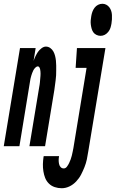

<svg xmlns="http://www.w3.org/2000/svg" viewBox="-66 -775 614 1018"><path d="M-46 0 40 -520H123L112 -452Q116 -464 122 -476.5Q128 -489 135 -499.5Q142 -510 154 -519Q166 -528 177 -528Q190 -528 200.5 -520.5Q211 -513 217 -502Q223 -491 226 -479Q229 -467 230.5 -454Q232 -441 232 -428Q232 -415 232 -402Q232 -389 231.5 -376Q231 -363 229 -349.5Q227 -336 225.5 -323Q224 -310 222 -297L173 0H90L142 -314Q143 -320 144 -325.5Q145 -331 145.5 -337Q146 -343 146.5 -349Q147 -355 147.5 -360.5Q148 -366 148.5 -372Q149 -378 149 -384Q149 -390 148.5 -395.5Q148 -401 147 -406.5Q146 -412 143 -417.5Q140 -423 135 -423Q128 -423 121.5 -416.5Q115 -410 111 -402.5Q107 -395 104.5 -387.5Q102 -380 99.5 -372.5Q97 -365 95.5 -357Q94 -349 93 -342L37 0ZM467 -585Q456 -585 445.5 -590Q435 -595 429 -603.5Q423 -612 420 -622.5Q417 -633 415.5 -644.5Q414 -656 415 -667.5Q416 -679 418 -690Q420 -702 424 -713Q428 -724 435.5 -734Q443 -744 454 -749.5Q465 -755 477 -755Q488 -755 497.5 -750Q507 -745 513.5 -736.5Q520 -728 523.5 -717.5Q527 -707 527.5 -695.5Q528 -684 527.5 -672.5Q527 -661 525 -650Q523 -638 519.5 -627Q516 -616 508 -606Q500 -596 489.5 -590.5Q479 -585 467 -585ZM261 223Q242 223 224 217Q206 211 193 198Q180 185 173.5 168.5Q167 152 164 133Q161 114 161.5 95Q162 76 165 56L166 53H247V54Q245 64 245 74Q245 84 247 94Q249 104 255.5 111Q262 118 272 118Q282 118 289 108.5Q296 99 300.5 89.5Q305 80 308.5 70.5Q312 61 314.5 51Q317 41 319 31Q321 21 323 11L393 -415H335L342 -520H493L402 28Q399 49 394.5 70Q390 91 382 111Q374 131 364 150.5Q354 170 338 187Q322 204 302 213.5Q282 223 261 223Z"/></svg>

Font: Iosevka Extrabold Oblique
Style: Regular
Weight: 800
Italic angle: -9°
Monospace: yes
Designer: Belleve Invis
Foundry: Belleve Invis
Version: Version 32.5.0; ttfautohint (v1.8.4)